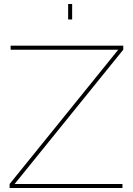

<svg xmlns="http://www.w3.org/2000/svg" viewBox="-20 -938 664 958"><path d="M28 -20 570 -690H33V-710H595V-690L53 -20H591V0H28ZM320 -841V-918H340V-841Z"/></svg>

Font: Raleway Thin
Style: Regular
Weight: 100
Designer: Matt McInerney, Pablo Impallari, Rodrigo Fuenzalida
Foundry: Matt McInerney, Pablo Impallari, Rodrigo Fuenzalida
Version: Version 4.026